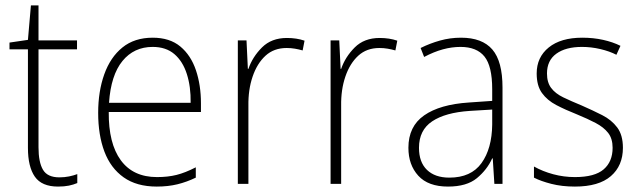

<svg xmlns="http://www.w3.org/2000/svg" viewBox="-20 -678 2359 708"><path d="M199 -24Q218 -24 235 -27.5Q252 -31 265 -36V-3Q251 3 234 6.5Q217 10 194 10Q134 10 108.5 -26.5Q83 -63 83 -133V-496H15V-521L83 -531L94 -658H122V-529H264V-496H122V-135Q122 -80 138.5 -52Q155 -24 199 -24Z M543 -539Q606 -539 645 -506.5Q684 -474 702.5 -419Q721 -364 721 -297V-265H381Q380 -149 425.5 -87Q471 -25 559 -25Q599 -25 631 -33Q663 -41 702 -61V-23Q669 -7 634.5 1.5Q600 10 558 10Q484 10 436 -24Q388 -58 365 -119Q342 -180 342 -262Q342 -341 364.5 -404Q387 -467 431.5 -503Q476 -539 543 -539ZM543 -505Q474 -505 431.5 -453Q389 -401 382 -299H683Q684 -358 669 -405Q654 -452 623 -478.5Q592 -505 543 -505Z M1038 -538Q1074 -538 1103 -528L1096 -492Q1082 -496 1067.5 -498.5Q1053 -501 1037 -501Q990 -501 959 -472.5Q928 -444 911.5 -395.5Q895 -347 896 -288V0H857V-529H889L894 -424H896Q911 -468 946 -503Q981 -538 1038 -538Z M1380 -538Q1416 -538 1445 -528L1438 -492Q1424 -496 1409.5 -498.5Q1395 -501 1379 -501Q1332 -501 1301 -472.5Q1270 -444 1253.5 -395.5Q1237 -347 1238 -288V0H1199V-529H1231L1236 -424H1238Q1253 -468 1288 -503Q1323 -538 1380 -538Z M1680 -539Q1758 -539 1795.5 -495.5Q1833 -452 1833 -355V0H1803L1797 -94H1795Q1776 -52 1738.5 -21Q1701 10 1632 10Q1559 10 1522.5 -30Q1486 -70 1486 -133Q1486 -212 1544 -252.5Q1602 -293 1709 -300L1795 -306V-349Q1795 -434 1766.5 -469.5Q1738 -505 1678 -505Q1646 -505 1613 -496Q1580 -487 1544 -468L1531 -501Q1565 -518 1602.5 -528.5Q1640 -539 1680 -539ZM1712 -269Q1622 -263 1573.5 -230.5Q1525 -198 1525 -133Q1525 -80 1554.5 -51.5Q1584 -23 1637 -23Q1717 -23 1755.5 -76.5Q1794 -130 1795 -219V-274Z M2277 -133Q2277 -67 2232.5 -28.5Q2188 10 2100 10Q2052 10 2013 0Q1974 -10 1949 -23V-64Q1981 -46 2020 -35.5Q2059 -25 2100 -25Q2173 -25 2206 -53.5Q2239 -82 2239 -133Q2239 -167 2222.5 -188Q2206 -209 2176.5 -224.5Q2147 -240 2108 -256Q2065 -273 2031.5 -290.5Q1998 -308 1978.5 -335Q1959 -362 1959 -407Q1959 -467 2003.5 -503Q2048 -539 2127 -539Q2168 -539 2204 -531Q2240 -523 2268 -509L2253 -476Q2228 -489 2194 -497Q2160 -505 2126 -505Q2066 -505 2031.5 -480Q1997 -455 1997 -407Q1997 -374 2012.5 -353.5Q2028 -333 2057 -319Q2086 -305 2125 -289Q2166 -271 2200.5 -253.5Q2235 -236 2256 -208Q2277 -180 2277 -133Z"/></svg>

Font: Noto Sans Khmer UI SemiCondensed ExtraLight
Style: Regular
Weight: 200
Width: 4
Designer: Danh Hong and the Monotype Design Team
Foundry: Monotype Imaging Inc.
Version: Version 2.002; ttfautohint (v1.8.4.7-5d5b)